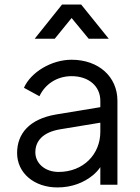

<svg xmlns="http://www.w3.org/2000/svg" viewBox="-20 -810 612 842"><path d="M220 -640 294 -731 369 -640H457L336 -790H252L132 -640ZM232 12C295 12 348 -9 388 -42C401 -53 411 -64 420 -77V0H495V-368C495 -474 412 -548 294 -548C205 -548 115 -493 85 -425L153 -388C177 -440 229 -476 294 -476C369 -476 420 -432 420 -368V-340L226 -308C108 -288 55 -223 55 -139C55 -51 130 12 232 12ZM420 -272V-232C420 -134 346 -56 237 -56C177 -56 135 -94 135 -142C135 -191 167 -230 244 -243Z"/></svg>

Font: Plus Jakarta Sans
Style: Regular
Weight: 400
Designer: Gumpita Rahayu
Foundry: Tokotype
Version: Version 2.071;gftools[0.9.30]